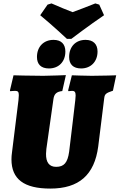

<svg xmlns="http://www.w3.org/2000/svg" viewBox="-20 -1090 699 1122"><path d="M588 -1001 560 -1063 537 -1070C490 -1051 434 -1030 404 -1019C376 -1030 323 -1051 281 -1070L258 -1063L215 -1001C289 -940 371 -863 371 -863H397C397 -863 498 -940 588 -1001ZM266 -690C324 -690 362 -730 362 -789C362 -832 338 -857 293 -857C235 -857 196 -817 196 -757C196 -714 220 -690 266 -690ZM454 -690C511 -690 550 -730 550 -789C550 -832 525 -857 480 -857C422 -857 384 -817 384 -757C384 -714 408 -690 454 -690ZM251 -220 292 -509C296 -541 310 -554 344 -558L365 -651C365 -651 271 -647 233 -647C155 -647 59 -650 59 -650L38 -561L40 -557C40 -557 58 -559 68 -559C84 -559 90 -554 90 -534C90 -526 89 -517 88 -505L50 -199C48 -185 47 -172 47 -159C47 -43 120 12 274 12C442 12 532 -68 554 -234L589 -516C592 -540 598 -546 640 -560L659 -650C659 -650 577 -647 516 -647C481 -647 400 -650 400 -650L378 -561L381 -557C381 -557 393 -559 402 -559C416 -559 422 -552 422 -532C422 -525 421 -516 420 -505C420 -505 392 -265 384 -203C375 -139 354 -115 308 -115C268 -115 248 -141 249 -192C249 -198 250 -211 251 -220Z"/></svg>

Font: Alegreya SC Black
Style: Italic
Weight: 900
Italic angle: -7°
Designer: Juan Pablo del Peral
Foundry: Huerta Tipografica
Version: Version 2.007;PS 002.007;hotconv 1.0.88;makeotf.lib2.5.64775